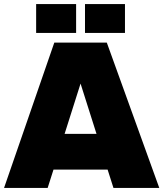

<svg xmlns="http://www.w3.org/2000/svg" viewBox="-23 -931 809 951"><path d="M539 0H766L506 -720H246L-3 0H213L242 -91H510ZM156 -768H354V-911H156ZM297 -268 376 -517 455 -268ZM398 -768H596V-911H398Z"/></svg>

Font: Aspekta 950
Style: Regular
Weight: 950
Designer: Ivo Dolenc
Version: Version 2.000